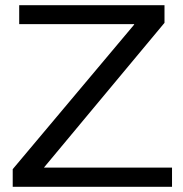

<svg xmlns="http://www.w3.org/2000/svg" viewBox="-20 -720 707 740"><path d="M29 0V-68L497 -625V-627H54V-700H614V-632L150 -75V-74H643V0Z"/></svg>

Font: Georama SemiExpanded
Style: Regular
Weight: 400
Width: 6
Designer: Jean-Baptiste Levee
Foundry: Production Type
Version: Version 1.001